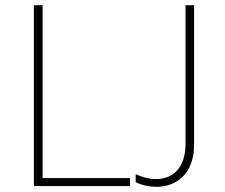

<svg xmlns="http://www.w3.org/2000/svg" viewBox="-20 -720 871 743"><path d="M111 0H483V-31H145V-700H111ZM585 3C660 3 731 -45 731 -159V-700H698V-164C698 -66 645 -27 584 -27C558 -27 531 -34 505 -46V-15C530 -3 558 3 585 3Z"/></svg>

Font: Chess Sans ExtraLight
Style: Regular
Weight: 275
Designer: Wolf Bōese
Foundry: Wolf Bōese
Version: Version 7.223;Glyphs 3.3 (3306)